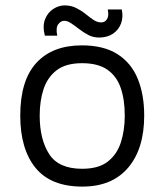

<svg xmlns="http://www.w3.org/2000/svg" viewBox="-20 -676 609 711"><path d="M285 15Q168 15 111.5 -54.5Q55 -124 55 -248Q55 -378 114.5 -443Q174 -508 283 -508Q364 -508 415 -475.5Q466 -443 490 -384.5Q514 -326 514 -248Q514 -125 454.5 -55Q395 15 285 15ZM284 -51Q345 -51 379 -77.5Q413 -104 427.5 -148.5Q442 -193 442 -248Q442 -307 427 -350.5Q412 -394 377.5 -418Q343 -442 284 -442Q224 -442 190 -416Q156 -390 141.5 -346.5Q127 -303 127 -248Q127 -160 162 -105.5Q197 -51 284 -51ZM192 -544H146Q137 -580 147 -605Q157 -630 177.5 -643Q198 -656 219 -656Q243 -656 262 -646.5Q281 -637 296.5 -624.5Q312 -612 326 -602.5Q340 -593 355 -593Q369 -593 376.5 -605.5Q384 -618 379 -641H431Q437 -612 428 -588.5Q419 -565 398 -551Q377 -537 347 -537Q325 -537 307 -546.5Q289 -556 273.5 -568Q258 -580 244 -589.5Q230 -599 218 -599Q205 -599 195.5 -586Q186 -573 192 -544Z"/></svg>

Font: Maven Pro
Style: Regular
Weight: 400
Designer: Joe Prince
Foundry: Joe Prince
Version: Version 2.103